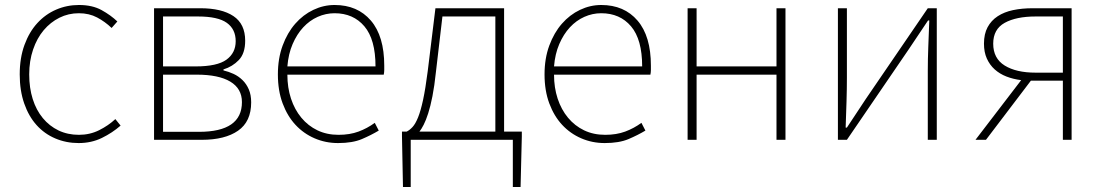

<svg xmlns="http://www.w3.org/2000/svg" viewBox="-20 -560 4418 769"><path d="M295 13Q245 13 201.5 -5.5Q158 -24 126.5 -59Q95 -94 77 -145.5Q59 -197 59 -262Q59 -328 78 -380Q97 -432 129.5 -467.5Q162 -503 205 -521.5Q248 -540 296 -540Q350 -540 387 -519.5Q424 -499 450 -474L427 -448Q401 -473 369 -490Q337 -507 296 -507Q254 -507 218 -489Q182 -471 155 -439Q128 -407 112.5 -361.5Q97 -316 97 -262Q97 -208 111 -163.5Q125 -119 151.5 -87Q178 -55 214.5 -37.5Q251 -20 296 -20Q340 -20 377 -38.5Q414 -57 442 -83L463 -57Q430 -28 388 -7.5Q346 13 295 13Z M597 -527H782Q868 -527 915 -495.5Q962 -464 962 -397Q962 -346 936.5 -319.5Q911 -293 875 -282V-278Q896 -273 915.5 -264Q935 -255 951 -239.5Q967 -224 976.5 -202Q986 -180 986 -150Q986 -73 933.5 -36.5Q881 0 788 0H597ZM763 -294Q850 -294 887 -321Q924 -348 924 -395Q924 -443 888.5 -468.5Q853 -494 773 -494H633V-294ZM777 -32Q949 -32 949 -151Q949 -205 902.5 -233Q856 -261 768 -261H633V-32Z M1334 13Q1284 13 1240 -6Q1196 -25 1163.5 -60Q1131 -95 1112 -146Q1093 -197 1093 -262Q1093 -326 1112 -377.5Q1131 -429 1162.5 -465Q1194 -501 1235 -520.5Q1276 -540 1320 -540Q1412 -540 1465.5 -477.5Q1519 -415 1519 -297Q1519 -289 1519 -280Q1519 -271 1517 -261H1131Q1131 -209 1145.5 -165Q1160 -121 1187 -88.5Q1214 -56 1251.5 -38Q1289 -20 1336 -20Q1381 -20 1416 -33Q1451 -46 1481 -68L1497 -37Q1467 -19 1429.5 -3Q1392 13 1334 13ZM1484 -294Q1484 -402 1439.5 -454.5Q1395 -507 1320 -507Q1285 -507 1252.5 -492.5Q1220 -478 1194.5 -450.5Q1169 -423 1152 -383.5Q1135 -344 1131 -294Z M1726 -272Q1720 -215 1712 -174.5Q1704 -134 1695 -106Q1686 -78 1677 -60.5Q1668 -43 1660 -33H1964V-494H1752ZM2070 -33V-13L2065 189H2034V0H1625V189H1594L1590 -13V-33H1609Q1621 -39 1632.5 -51.5Q1644 -64 1654.5 -90Q1665 -116 1674.5 -160Q1684 -204 1693 -274L1724 -527H1999V-33Z M2402 13Q2352 13 2308 -6Q2264 -25 2231.5 -60Q2199 -95 2180 -146Q2161 -197 2161 -262Q2161 -326 2180 -377.5Q2199 -429 2230.5 -465Q2262 -501 2303 -520.5Q2344 -540 2388 -540Q2480 -540 2533.5 -477.5Q2587 -415 2587 -297Q2587 -289 2587 -280Q2587 -271 2585 -261H2199Q2199 -209 2213.5 -165Q2228 -121 2255 -88.5Q2282 -56 2319.5 -38Q2357 -20 2404 -20Q2449 -20 2484 -33Q2519 -46 2549 -68L2565 -37Q2535 -19 2497.5 -3Q2460 13 2402 13ZM2552 -294Q2552 -402 2507.5 -454.5Q2463 -507 2388 -507Q2353 -507 2320.5 -492.5Q2288 -478 2262.5 -450.5Q2237 -423 2220 -383.5Q2203 -344 2199 -294Z M2734 -527H2770V-294H3090V-527H3126V0H3090V-261H2770V0H2734Z M3336 -527H3372V-249Q3372 -205 3370.5 -154Q3369 -103 3367 -49H3372Q3389 -74 3410 -106.5Q3431 -139 3448 -164L3696 -527H3732V0H3696V-277Q3696 -322 3698 -373Q3700 -424 3702 -478H3697L3620 -363L3372 0H3336Z M4237 -494H4128Q4050 -494 4004 -468.5Q3958 -443 3958 -385Q3958 -326 4004 -297.5Q4050 -269 4128 -269H4237ZM4272 -527V0H4237V-237H4109L3929 0H3887L4070 -239Q4038 -243 4011 -253.5Q3984 -264 3964 -282Q3944 -300 3932.5 -325.5Q3921 -351 3921 -385Q3921 -424 3935.5 -451Q3950 -478 3976 -495Q4002 -512 4037.5 -519.5Q4073 -527 4116 -527Z"/></svg>

Font: SpoqaHanSansJP-Thin
Style: Regular
Weight: 250
Designer: [Source Han Sans]
Ryoko NISHIZUKA  (kana & ideographs); Paul D. Hunt (Latin, Greek & Cyrillic); Wenlong ZHANG  (bopomofo
Foundry: Spoqa (http://bi.spoqa.com)
Version: Version 1.002.20150607